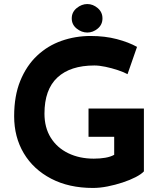

<svg xmlns="http://www.w3.org/2000/svg" viewBox="-20 -922 802 950"><path d="M692 -74Q679 -60 651 -45.5Q623 -31 586.5 -19Q550 -7 512 0.5Q474 8 440 8Q321 8 233 -38Q145 -84 97.5 -164Q50 -244 50 -347Q50 -448 80.5 -522.5Q111 -597 163.5 -646.5Q216 -696 284.5 -720Q353 -744 428 -744Q499 -744 558 -728.5Q617 -713 658 -690L611 -555Q593 -565 563 -575Q533 -585 502 -591.5Q471 -598 447 -598Q328 -598 264 -538.5Q200 -479 200 -360Q200 -291 231 -241Q262 -191 317.5 -164Q373 -137 444 -137Q475 -137 501 -141.5Q527 -146 545 -156V-245H418V-385H692ZM335 -831Q335 -862 359.5 -882Q384 -902 412 -902Q440 -902 463.5 -882Q487 -862 487 -831Q487 -800 463.5 -780.5Q440 -761 412 -761Q384 -761 359.5 -780.5Q335 -800 335 -831Z"/></svg>

Font: Synthetic
Style: Bold
Weight: 700
Designer: Santiago Orozco
Foundry: Typemade
Version: Version 2.000; ttfautohint (v1.8.4.7-5d5b)